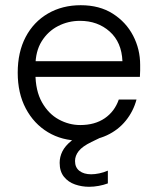

<svg xmlns="http://www.w3.org/2000/svg" viewBox="-20 -528 600 737"><path d="M288 12Q218 12 164 -20.5Q110 -53 79 -111.5Q48 -170 48 -249Q48 -328 78.5 -386Q109 -444 164 -476Q219 -508 290 -508Q362 -508 413 -475.5Q464 -443 491 -391Q518 -339 518 -279Q518 -269 518 -258Q518 -247 517 -233H102V-293H450Q447 -366 401 -407Q355 -448 287 -448Q242 -448 203 -428Q164 -408 140 -369.5Q116 -331 116 -274V-247Q116 -180 141 -135.5Q166 -91 205.5 -69.5Q245 -48 288 -48Q344 -48 382 -74Q420 -100 436 -146H504Q492 -101 463 -65Q434 -29 390 -8.5Q346 12 288 12ZM322 189Q294 189 268 180Q242 171 225.5 150.5Q209 130 209 97Q209 74 219.5 53Q230 32 254 12.5Q278 -7 317 -25L372 -50L391 -12L331 17Q296 34 282 52Q268 70 268 90Q268 115 285 128Q302 141 330 141Q344 141 361 137.5Q378 134 394 127V176Q378 182 359 185.5Q340 189 322 189Z"/></svg>

Font: DM Sans 24pt Light
Style: Regular
Weight: 300
Designer: Colophon Foundry, Jonny Pinhorn
Foundry: Colophon Foundry
Version: Version 4.004;gftools[0.9.30]